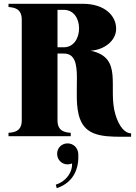

<svg xmlns="http://www.w3.org/2000/svg" viewBox="-20 -720 718 1015"><path d="M590 -115C548 -256 635 -415 459 -452C529 -456 594 -503 594 -568C594 -637 534 -700 417 -700H25V-683C60 -680 95 -672 95 -616V-84C95 -29 60 -20 25 -18V0H354V-18C319 -20 284 -29 284 -84V-437H317C436 -437 355 -218 403 -91C435 -6 515 3 622 3H673V-15C642 -15 610 -48 590 -115ZM317 -470H284V-668H317C372 -668 398 -619 398 -570C398 -520 371 -470 317 -470ZM275 256 280 275C377 242 397 161 394 96C393 60 367 38 337 38C307 38 282 61 282 93C282 126 308 149 337 149C346 149 354 147 361 144C364 186 333 238 275 256Z"/></svg>

Font: Sprat Condesed
Style: Bold
Weight: 700
Width: 3
Designer: Ethan Nakache
Foundry: Collletttivo
Version: Version 2.000;Glyphs 3.2 (3217)